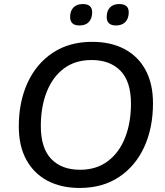

<svg xmlns="http://www.w3.org/2000/svg" viewBox="-20 -921 815 950"><path d="M374 9Q283 9 215.5 -26.5Q148 -62 110.5 -130Q73 -198 73 -296Q73 -416 116 -510.5Q159 -605 240.5 -659.5Q322 -714 436 -714Q528 -714 595.5 -678.5Q663 -643 700 -575Q737 -507 737 -410Q737 -289 694 -194.5Q651 -100 569.5 -45.5Q488 9 374 9ZM376 -81Q457 -81 513.5 -123.5Q570 -166 599 -240Q628 -314 628 -408Q628 -518 576 -571Q524 -624 433 -624Q352 -624 296 -582Q240 -540 211 -466Q182 -392 182 -298Q182 -188 233.5 -134.5Q285 -81 376 -81ZM554 -795Q508 -795 508 -837Q508 -867 524 -884Q540 -901 570 -901Q617 -901 617 -860Q617 -830 600.5 -812.5Q584 -795 554 -795ZM373 -795Q327 -795 327 -837Q327 -867 343.5 -884Q360 -901 390 -901Q436 -901 436 -860Q436 -830 420 -812.5Q404 -795 373 -795Z"/></svg>

Font: Nunito SemiBold
Style: Italic
Weight: 600
Italic angle: -9°
Designer: Vernon Adams
Foundry: Vernon Adams
Version: Version 3.601; ttfautohint (v1.8.2.53-6de2)